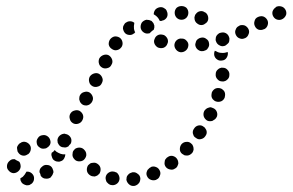

<svg xmlns="http://www.w3.org/2000/svg" viewBox="-20 -591 963 632"><path d="M430 18Q434 16 437 12Q440 9 441 4Q442 0 442 -4Q441 -14 433 -19Q426 -25 417 -24H416Q412 -23 408 -21Q404 -19 401 -15Q398 -12 397 -8Q396 -3 396 1Q398 10 405 16Q412 22 421 21H422Q427 20 430 18ZM69 -26Q68 -26 67 -26Q67 -25 66 -24Q62 -16 55 -9Q51 -6 47 -4Q47 0 48 4Q50 8 52 11Q55 14 59 16Q63 18 68 19Q73 19 77 18Q81 16 85 13Q88 10 90 6Q92 2 92 -2Q93 -11 87 -18Q81 -25 72 -26H71Q70 -26 69 -26ZM363 15Q371 10 373 1Q374 -4 373 -8Q372 -13 370 -16Q368 -20 364 -23Q360 -25 356 -26H355Q346 -28 338 -23Q330 -18 328 -9Q327 -5 328 -1Q329 4 331 8Q334 11 337 14Q341 17 345 18H346Q355 20 363 15ZM506 -12Q510 -21 506 -29Q502 -38 494 -41Q485 -45 476 -41V-40Q472 -39 469 -35Q465 -32 464 -28Q462 -24 462 -19Q462 -15 464 -11Q468 -2 477 1Q485 4 494 1L495 0Q503 -3 506 -12ZM112 -35Q114 -39 118 -42Q125 -49 134 -48Q144 -48 150 -41Q153 -37 154 -33Q156 -29 156 -24Q155 -20 153 -16Q151 -12 148 -9V-8Q141 -2 131 -3Q122 -3 116 -10Q115 -11 115 -11Q115 -12 114 -12Q114 -15 113 -17Q112 -21 110 -24Q110 -25 110 -25Q110 -26 110 -26Q110 -31 112 -35ZM283 -11Q288 -10 292 -10Q296 -11 300 -13Q304 -16 307 -19Q312 -27 311 -36Q310 -45 302 -51Q298 -54 294 -55Q290 -56 285 -55Q281 -55 277 -53Q273 -50 270 -47Q265 -39 266 -30Q267 -21 275 -15Q279 -12 283 -11ZM47 -51Q46 -56 43 -59Q43 -59 43 -59Q43 -59 43 -59Q38 -61 33 -64Q32 -65 30 -66Q29 -67 29 -67Q28 -67 27 -67Q18 -68 11 -61Q4 -55 3 -46V-45Q2 -36 9 -29Q15 -22 24 -21Q33 -21 40 -27Q47 -33 48 -42V-43Q48 -47 47 -51ZM564 -44Q566 -48 567 -52Q567 -57 566 -61Q565 -65 562 -69Q557 -76 547 -78Q538 -79 531 -73H530Q527 -70 524 -66Q522 -62 522 -58Q521 -54 522 -49Q523 -45 526 -41Q532 -34 541 -33Q550 -31 557 -37H558Q562 -40 564 -44ZM192 -72V-71Q190 -67 187 -64Q183 -61 179 -60Q175 -58 171 -59Q166 -59 162 -61Q158 -63 155 -66Q152 -70 151 -74Q150 -77 149 -81Q149 -84 150 -88Q156 -91 160 -97Q165 -91 172 -88Q179 -84 187 -83Q191 -83 195 -83Q195 -80 194 -77Q194 -74 192 -72ZM238 -60Q248 -59 255 -64Q262 -70 264 -79Q265 -89 259 -96Q253 -104 244 -105Q235 -106 227 -101Q224 -98 221 -94Q219 -90 219 -86Q218 -81 219 -77Q220 -73 223 -69L224 -68Q229 -61 238 -60ZM81 -97Q83 -107 78 -114Q75 -118 72 -120Q68 -123 63 -124Q59 -125 55 -124Q50 -123 47 -120H46Q42 -117 40 -114Q37 -110 36 -106Q36 -101 37 -97Q37 -92 40 -89Q45 -81 54 -79Q63 -77 71 -83H72Q79 -88 81 -97ZM612 -87Q615 -90 616 -94Q618 -98 617 -103Q617 -107 615 -111Q614 -115 610 -118Q603 -125 594 -124Q585 -124 578 -117Q572 -110 572 -100Q572 -91 579 -85Q583 -82 587 -80Q591 -79 596 -79Q600 -79 604 -81Q608 -83 611 -86ZM135 -105Q139 -107 142 -111Q145 -114 146 -119Q147 -123 146 -127Q144 -137 137 -142Q129 -148 120 -146Q110 -145 105 -137Q99 -129 101 -120Q102 -111 110 -106Q117 -100 127 -102Q132 -102 135 -105ZM190 -106Q185 -106 181 -108Q177 -110 174 -114Q172 -117 170 -121Q169 -126 169 -130Q170 -139 177 -145Q184 -151 194 -151Q194 -151 195 -150Q204 -149 210 -142Q216 -135 215 -126Q214 -123 214 -121Q213 -119 212 -117Q208 -114 205 -109Q201 -107 198 -106Q194 -105 190 -106Q190 -106 190 -106ZM660 -151Q661 -156 660 -160Q659 -164 656 -168Q654 -172 650 -174Q643 -180 633 -178Q624 -176 619 -168Q616 -164 615 -160Q614 -155 615 -151Q616 -147 618 -143Q621 -139 625 -137Q632 -131 641 -133Q651 -135 656 -143Q659 -147 660 -151ZM210 -199Q212 -190 221 -185Q229 -181 238 -184Q247 -187 251 -195Q256 -204 253 -213Q250 -221 242 -226Q234 -230 225 -227Q216 -225 211 -216Q207 -208 210 -199ZM694 -222Q691 -231 682 -235Q678 -237 674 -238Q670 -238 665 -236Q661 -235 658 -232Q654 -229 652 -225Q648 -216 651 -207Q654 -199 662 -194Q666 -192 671 -192Q675 -192 679 -193Q683 -195 687 -198Q690 -200 692 -204L693 -205Q697 -213 694 -222ZM241 -268Q240 -264 242 -260Q243 -255 246 -252Q249 -248 253 -246Q257 -244 261 -244Q265 -243 270 -245Q274 -246 277 -249Q281 -252 283 -256Q288 -265 285 -273Q282 -282 274 -287Q266 -291 257 -288Q248 -286 243 -277Q241 -273 241 -268ZM721 -280Q721 -285 719 -289Q717 -293 713 -296Q710 -299 706 -300Q697 -303 688 -299Q680 -294 677 -286V-285Q676 -281 676 -276Q676 -272 678 -268Q680 -264 684 -261Q687 -258 691 -257Q700 -254 709 -258Q717 -262 720 -271V-272Q721 -276 721 -280ZM274 -320Q276 -312 285 -307Q293 -303 302 -306Q311 -308 315 -317Q320 -326 317 -334Q314 -343 306 -348Q298 -352 289 -349Q280 -346 275 -338Q271 -329 274 -320ZM729 -361Q723 -368 714 -368Q709 -369 705 -367Q701 -366 698 -363Q694 -360 692 -356Q690 -352 690 -347Q689 -337 696 -330Q702 -323 711 -323Q715 -322 720 -324Q724 -325 727 -328Q731 -331 733 -335Q735 -339 735 -344Q736 -354 729 -361ZM306 -381Q308 -373 317 -368Q325 -364 334 -367Q343 -369 347 -378Q352 -386 349 -395Q346 -404 338 -409Q330 -413 321 -410Q312 -407 307 -399Q303 -390 306 -381ZM729 -419Q729 -420 729 -420Q728 -419 727 -419H726Q718 -416 709 -417Q700 -417 692 -422Q689 -423 687 -424Q686 -421 685 -417Q685 -414 685 -410Q687 -400 695 -395Q702 -390 712 -392Q721 -393 726 -401Q731 -409 730 -418Q730 -419 729 -419ZM592 -425Q599 -431 600 -441Q601 -450 594 -457Q588 -464 579 -464H578Q569 -465 562 -459Q555 -453 554 -443Q554 -434 560 -427Q566 -420 575 -419H576Q585 -419 592 -425ZM658 -426Q662 -428 664 -432Q667 -436 668 -440Q669 -444 668 -449Q667 -458 659 -463Q652 -469 642 -467Q637 -466 634 -464Q630 -462 627 -458Q625 -455 624 -450Q622 -446 623 -441Q625 -432 632 -427Q640 -421 649 -423H650Q654 -424 658 -426ZM338 -444Q340 -435 348 -430Q356 -424 365 -426Q374 -428 379 -435L380 -436Q385 -444 383 -453Q381 -462 374 -467Q366 -472 357 -471Q348 -469 342 -461Q337 -453 338 -444ZM519 -434Q528 -438 531 -447Q533 -451 533 -455Q533 -460 531 -464Q529 -468 526 -471Q523 -474 519 -476H518Q509 -479 501 -476Q492 -472 489 -463Q485 -455 489 -446Q493 -438 501 -434H502Q510 -431 519 -434ZM719 -440H720Q724 -442 727 -445Q731 -448 733 -451Q735 -455 735 -460Q736 -464 734 -469Q731 -478 723 -482Q715 -486 706 -483H705Q701 -482 698 -479Q694 -476 692 -472Q690 -468 690 -463Q689 -459 691 -455Q694 -446 702 -442Q710 -437 719 -440ZM798 -478Q802 -486 798 -495Q794 -503 786 -507Q777 -510 768 -507V-506Q759 -503 756 -494Q752 -486 756 -477Q760 -468 768 -465Q777 -461 785 -465H786Q795 -469 798 -478ZM422 -514Q422 -515 422 -516Q416 -521 408 -521Q400 -521 394 -516H393Q390 -513 388 -509Q385 -505 385 -501Q384 -496 386 -492Q387 -488 390 -484Q395 -477 405 -476Q414 -475 421 -481H422Q423 -482 423 -483Q424 -483 425 -484Q422 -490 421 -496V-497Q420 -505 422 -514ZM452 -485Q445 -490 443 -499V-500Q442 -509 447 -517Q453 -524 462 -526Q466 -526 471 -525Q475 -524 479 -522Q482 -519 485 -515Q487 -511 488 -507V-506Q488 -503 488 -500Q487 -496 486 -493Q481 -490 477 -486Q475 -484 473 -482Q472 -481 471 -481Q470 -481 469 -481Q460 -479 452 -485ZM861 -508Q864 -517 860 -525Q855 -534 846 -537Q838 -539 829 -535Q820 -531 818 -522Q815 -513 819 -505Q823 -496 832 -493Q841 -491 849 -495H850Q858 -499 861 -508ZM638 -554Q647 -556 655 -550H656Q663 -545 665 -536Q667 -526 662 -519Q659 -515 655 -513Q652 -510 647 -509Q643 -508 638 -509Q634 -510 630 -513Q625 -516 622 -522Q620 -527 620 -534Q621 -537 622 -541Q622 -542 623 -543Q623 -544 624 -544Q629 -552 638 -554ZM505 -567Q510 -568 514 -567Q518 -566 522 -563Q526 -561 528 -557Q530 -553 531 -549Q533 -539 528 -532Q522 -524 513 -523L512 -522Q511 -522 509 -522Q508 -522 506 -522Q505 -524 504 -526Q500 -534 492 -540Q489 -542 486 -544Q486 -552 491 -559Q496 -565 505 -567ZM922 -543Q924 -552 919 -560Q914 -568 905 -570Q896 -572 888 -568V-567Q880 -562 877 -553Q875 -544 880 -536Q885 -528 894 -526Q903 -524 911 -529Q919 -534 922 -543ZM561 -565Q555 -558 555 -549Q555 -540 561 -533Q568 -526 577 -526H578Q587 -526 594 -533Q600 -540 600 -549Q600 -558 594 -565Q587 -571 578 -571H577Q568 -571 561 -565Z"/></svg>

Font: FRB American Cursive Guidelines Dotted Extrabold
Style: Bold Italic
Weight: 800
Italic angle: -25°
Version: Version 2.0;Modular Font Editor K font №1